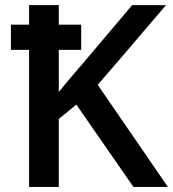

<svg xmlns="http://www.w3.org/2000/svg" viewBox="-20 -734 679 754"><path d="M210.9 0H94.2V-538.1H22.9V-637.2H94.2V-713.9H210.9V-637.2H298.8V-538.1H210.9V-373Q258.8 -431.6 306.2 -485.8L499 -713.9H631.8Q444.8 -494.1 363.8 -400.9L639.2 0H503.9L279.8 -323.2L210.9 -267.1Z"/></svg>

Font: OpenSans-Semibold
Style: Regular
Weight: 600
Foundry: Ascender Corporation
Version: Version 1.10